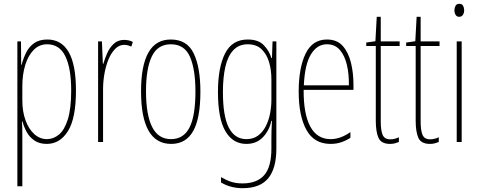

<svg xmlns="http://www.w3.org/2000/svg" viewBox="-20 -744 2513 1006"><path d="M228 -537Q302 -537 340 -471Q378 -405 378 -270Q378 -124 336 -57Q294 10 225 10Q186 10 160 -8Q134 -26 119.5 -53Q105 -80 98 -107H95Q96 -98 96.5 -79.5Q97 -61 97 -37V232H71V-527H90L91 -404H93Q102 -438 117 -468.5Q132 -499 159 -518Q186 -537 228 -537ZM227 -512Q186 -512 157 -483Q128 -454 112.5 -404Q97 -354 97 -292V-219Q97 -159 114 -113Q131 -67 160 -41Q189 -15 226 -15Q260 -15 289 -39Q318 -63 335.5 -119Q353 -175 353 -270Q353 -386 322.5 -449Q292 -512 227 -512Z M631 -535Q641 -535 653.5 -532.5Q666 -530 676 -524L668 -500Q662 -503 652 -506Q642 -509 631 -509Q604 -509 583 -487.5Q562 -466 548 -431.5Q534 -397 527 -356.5Q520 -316 520 -277V0H494V-527H514L519 -409H521Q529 -436 541.5 -465Q554 -494 576 -514.5Q598 -535 631 -535Z M1030 -264Q1030 -124 992 -57Q954 10 877 10Q719 10 719 -266Q719 -400 757.5 -468.5Q796 -537 875 -537Q960 -537 995 -464Q1030 -391 1030 -264ZM745 -266Q745 -143 777 -79Q809 -15 876 -15Q942 -15 973 -76Q1004 -137 1004 -265Q1004 -380 975.5 -446Q947 -512 875 -512Q806 -512 775.5 -448.5Q745 -385 745 -266Z M1278 -537Q1334 -537 1362.5 -507Q1391 -477 1402 -440H1405L1408 -527H1428V35Q1428 138 1385.5 190Q1343 242 1251 242Q1188 242 1138 212V184Q1165 200 1191 208.5Q1217 217 1251 217Q1326 217 1364 174Q1402 131 1402 35V-12Q1402 -35 1402.5 -57.5Q1403 -80 1405 -111H1402Q1391 -60 1357.5 -25Q1324 10 1271 10Q1200 10 1161 -56.5Q1122 -123 1122 -262Q1122 -390 1159 -463.5Q1196 -537 1278 -537ZM1278 -512Q1231 -512 1202 -480.5Q1173 -449 1160.5 -393Q1148 -337 1148 -262Q1148 -135 1179 -75Q1210 -15 1271 -15Q1307 -15 1332 -33.5Q1357 -52 1372.5 -82.5Q1388 -113 1395 -149Q1402 -185 1402 -221V-329Q1402 -378 1389.5 -419.5Q1377 -461 1350 -486.5Q1323 -512 1278 -512Z M1693 -537Q1746 -537 1776 -503Q1806 -469 1819 -415Q1832 -361 1832 -301V-273H1571Q1570 -148 1605.5 -81.5Q1641 -15 1712 -15Q1764 -15 1816 -52V-22Q1795 -8 1769 1Q1743 10 1712 10Q1626 10 1585.5 -63.5Q1545 -137 1545 -264Q1545 -388 1581 -462.5Q1617 -537 1693 -537ZM1693 -512Q1641 -512 1609 -459Q1577 -406 1572 -297H1808Q1809 -356 1797.5 -404.5Q1786 -453 1760.5 -482.5Q1735 -512 1693 -512Z M2025 -14Q2038 -14 2050.5 -17.5Q2063 -21 2070 -25V0Q2060 4 2049 7Q2038 10 2024 10Q1978 10 1963.5 -21Q1949 -52 1949 -112V-503H1899V-521L1947 -528L1954 -656H1975V-527H2074V-503H1975V-108Q1975 -60 1985 -37Q1995 -14 2025 -14Z M2234 -14Q2247 -14 2259.5 -17.5Q2272 -21 2279 -25V0Q2269 4 2258 7Q2247 10 2233 10Q2187 10 2172.5 -21Q2158 -52 2158 -112V-503H2108V-521L2156 -528L2163 -656H2184V-527H2283V-503H2184V-108Q2184 -60 2194 -37Q2204 -14 2234 -14Z M2387 -724Q2401 -724 2406.5 -713.5Q2412 -703 2412 -691Q2412 -675 2405 -665.5Q2398 -656 2386 -656Q2373 -656 2367 -666.5Q2361 -677 2361 -690Q2361 -702 2366.5 -713Q2372 -724 2387 -724ZM2399 -527V0H2373V-527Z"/></svg>

Font: Noto Sans Hebrew ExtraCondensed Thin
Style: Regular
Weight: 100
Width: 2
Designer: Monotype Design Team
Foundry: Monotype Imaging Inc.
Version: Version 2.004; ttfautohint (v1.8.4.7-5d5b)